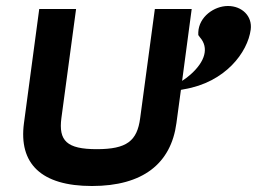

<svg xmlns="http://www.w3.org/2000/svg" viewBox="-20 -610 858 641"><path d="M448 -216C438 -139 403 -112 303 -112C203 -112 175 -140 185 -216L234 -580H111L60 -199C42 -64 117 11 287 11C457 11 551 -64 569 -199L584 -310L594 -312C733 -335 807 -436 817 -511C823 -556 788 -590 741 -590C695 -590 644 -554 642 -502V-493L647 -486C679 -450 664 -404 617 -362C608 -354 599 -347 588 -340L620 -580H497Z"/></svg>

Font: Charger
Style: HemiRT
Weight: 900
Designer: Jasper
Foundry: Cannot Into Space Fonts
Version: Version 0.99